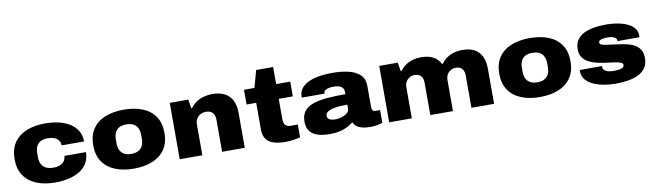

<svg xmlns="http://www.w3.org/2000/svg" viewBox="-39 -1223 6034 1770"><g transform="rotate(-10 2978.5 -338.0)"><path d="M371 12Q272 12 197 -18.5Q122 -49 80 -110.5Q38 -172 38 -264Q38 -357 80 -418.5Q122 -480 197 -510.5Q272 -541 371 -541Q438 -541 497 -527.5Q556 -514 601 -486Q646 -458 671.5 -415.5Q697 -373 697 -315H487Q487 -342 472.5 -362Q458 -382 432.5 -392Q407 -402 371 -402Q329 -402 303 -387Q277 -372 265 -345Q253 -318 253 -283V-245Q253 -210 265.5 -183.5Q278 -157 305.5 -141.5Q333 -126 378 -126Q414 -126 440.5 -137Q467 -148 481 -168.5Q495 -189 495 -215H697Q697 -156 671.5 -113Q646 -70 601.5 -42.5Q557 -15 497.5 -1.5Q438 12 371 12Z M1107 12Q1008 12 933 -18.5Q858 -49 816 -110.5Q774 -172 774 -264Q774 -357 816 -418.5Q858 -480 933 -510Q1008 -540 1107 -540Q1207 -540 1282 -510Q1357 -480 1399 -418.5Q1441 -357 1441 -264Q1441 -172 1399 -110.5Q1357 -49 1282 -18.5Q1207 12 1107 12ZM1107 -126Q1149 -126 1175.5 -141.5Q1202 -157 1214 -183.5Q1226 -210 1226 -245V-283Q1226 -318 1214 -345Q1202 -372 1175.5 -387Q1149 -402 1107 -402Q1065 -402 1039 -387Q1013 -372 1001 -345Q989 -318 989 -283V-245Q989 -210 1001 -183.5Q1013 -157 1039 -141.5Q1065 -126 1107 -126Z M1537 0V-528H1710L1724 -445H1732Q1756 -478 1788 -499Q1820 -520 1858 -530Q1896 -540 1935 -540Q2006 -540 2052.5 -515.5Q2099 -491 2122.5 -443.5Q2146 -396 2146 -327V0H1934V-302Q1934 -321 1929 -337Q1924 -353 1914 -364.5Q1904 -376 1888.5 -382.5Q1873 -389 1851 -389Q1821 -389 1798 -376Q1775 -363 1762 -341Q1749 -319 1749 -291V0Z M2529 12Q2466 12 2419.5 -1.5Q2373 -15 2347.5 -48.5Q2322 -82 2322 -143V-390H2232V-528H2330L2374 -688H2533V-528H2665V-390H2533V-201Q2533 -165 2547.5 -145.5Q2562 -126 2605 -126H2665V-7Q2650 -2 2624.5 2.5Q2599 7 2573.5 9.5Q2548 12 2529 12Z M2943 12Q2897 12 2858 4.5Q2819 -3 2790.5 -20.5Q2762 -38 2746 -67.5Q2730 -97 2730 -141Q2730 -202 2759 -239Q2788 -276 2842.5 -294.5Q2897 -313 2973.5 -319.5Q3050 -326 3146 -326V-344Q3146 -369 3134 -384Q3122 -399 3100.5 -406Q3079 -413 3051 -413Q3032 -413 3010 -409.5Q2988 -406 2972.5 -396Q2957 -386 2957 -368V-364H2745Q2744 -368 2744 -370.5Q2744 -373 2744 -377Q2744 -425 2779.5 -462Q2815 -499 2885 -519.5Q2955 -540 3057 -540Q3146 -540 3213.5 -523.5Q3281 -507 3319.5 -469Q3358 -431 3358 -367V-165Q3358 -149 3366 -137.5Q3374 -126 3390 -126H3435V-8Q3420 -1 3389 5.5Q3358 12 3321 12Q3274 12 3242 3Q3210 -6 3191.5 -21.5Q3173 -37 3166 -56H3158Q3133 -36 3101.5 -20.5Q3070 -5 3031 3.5Q2992 12 2943 12ZM3017 -113Q3034 -113 3056 -117.5Q3078 -122 3098.5 -131.5Q3119 -141 3132.5 -155Q3146 -169 3146 -189V-228Q3073 -228 3027.5 -219.5Q2982 -211 2961 -196Q2940 -181 2940 -160Q2940 -141 2951.5 -130.5Q2963 -120 2980.5 -116.5Q2998 -113 3017 -113Z M3498 0V-528H3671L3685 -446H3693Q3715 -478 3746.5 -499Q3778 -520 3815 -530Q3852 -540 3890 -540Q3958 -540 4003 -516Q4048 -492 4071 -446H4079Q4102 -478 4133 -499Q4164 -520 4201 -530Q4238 -540 4275 -540Q4344 -540 4389.5 -515.5Q4435 -491 4457.5 -443.5Q4480 -396 4480 -327V0H4268V-302Q4268 -321 4263.5 -337Q4259 -353 4249.5 -364.5Q4240 -376 4225 -382.5Q4210 -389 4191 -389Q4163 -389 4141 -376Q4119 -363 4107 -341Q4095 -319 4095 -291V0H3883V-302Q3883 -321 3878.5 -337Q3874 -353 3864.5 -364.5Q3855 -376 3840 -382.5Q3825 -389 3806 -389Q3778 -389 3756 -376Q3734 -363 3722 -341Q3710 -319 3710 -291V0Z M4908 12Q4809 12 4734 -18.5Q4659 -49 4617 -110.5Q4575 -172 4575 -264Q4575 -357 4617 -418.5Q4659 -480 4734 -510Q4809 -540 4908 -540Q5008 -540 5083 -510Q5158 -480 5200 -418.5Q5242 -357 5242 -264Q5242 -172 5200 -110.5Q5158 -49 5083 -18.5Q5008 12 4908 12ZM4908 -126Q4950 -126 4976.5 -141.5Q5003 -157 5015 -183.5Q5027 -210 5027 -245V-283Q5027 -318 5015 -345Q5003 -372 4976.5 -387Q4950 -402 4908 -402Q4866 -402 4840 -387Q4814 -372 4802 -345Q4790 -318 4790 -283V-245Q4790 -210 4802 -183.5Q4814 -157 4840 -141.5Q4866 -126 4908 -126Z M5616 12Q5562 12 5508.5 2.5Q5455 -7 5410.5 -27Q5366 -47 5339 -79Q5312 -111 5312 -156Q5312 -159 5312 -162.5Q5312 -166 5313 -170H5521Q5520 -167 5520 -164Q5520 -161 5520 -159Q5521 -142 5534 -130.5Q5547 -119 5568.5 -113Q5590 -107 5616 -107Q5633 -107 5657 -109Q5681 -111 5699 -119Q5717 -127 5717 -146Q5717 -164 5692 -172Q5667 -180 5628 -185Q5589 -190 5544 -196Q5505 -202 5466.5 -212Q5428 -222 5396 -240Q5364 -258 5345 -287.5Q5326 -317 5326 -361Q5326 -413 5350 -448Q5374 -483 5416 -503.5Q5458 -524 5511.5 -532.5Q5565 -541 5624 -541Q5674 -541 5724.5 -532.5Q5775 -524 5816.5 -506Q5858 -488 5882.5 -458.5Q5907 -429 5907 -386Q5907 -383 5907 -378.5Q5907 -374 5906 -372H5700V-380Q5700 -394 5688 -403Q5676 -412 5658 -416.5Q5640 -421 5621 -421Q5613 -421 5598.5 -420.5Q5584 -420 5568.5 -417Q5553 -414 5542.5 -407Q5532 -400 5532 -387Q5532 -373 5550 -366Q5568 -359 5598 -355.5Q5628 -352 5663 -347Q5705 -342 5750.5 -334.5Q5796 -327 5835.5 -310Q5875 -293 5899 -261Q5923 -229 5923 -175Q5923 -121 5898.5 -84.5Q5874 -48 5831 -27Q5788 -6 5732.5 3Q5677 12 5616 12Z"/></g></svg>

Font: Archivo SemiExpanded Black
Style: Regular
Weight: 900
Width: 6
Designer: Hector Gatti
Foundry: Omnibus-Type
Version: Version 2.001